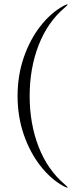

<svg xmlns="http://www.w3.org/2000/svg" viewBox="-20 -743 333 874"><path d="M60 -306Q60 -399.5 88 -481Q116 -562.5 163.5 -623.5Q211 -684.5 269.5 -716.5Q285.5 -725 287.5 -722.5Q288.5 -721.5 286.2 -719.2Q284 -717 275.5 -709Q197 -643 156 -537.8Q115 -432.5 115 -306Q115 -179.5 156 -74.2Q197 31 275.5 97Q284 105 286.2 107.2Q288.5 109.5 287.5 110.5Q285.5 113 269.5 104.5Q211 72.5 163.5 11.5Q116 -49.5 88 -131Q60 -212.5 60 -306Z"/></svg>

Font: Fraunces 144pt Light
Style: Regular
Weight: 300
Version: Version 1.000;[b76b70a41]